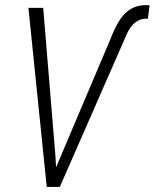

<svg xmlns="http://www.w3.org/2000/svg" viewBox="-20 -742 614 762"><path d="M199.7 -127 202.6 -78.1 418.9 -588.4Q448.2 -664.6 481 -693.1Q513.7 -721.7 558.6 -721.7L573.7 -721.2L566.9 -667.5L562.5 -668Q561.5 -668 560.1 -668Q511.2 -668 482.9 -606.4L470.2 -577.1L217.3 0H165.5L92.8 -710.9H151.4Z"/></svg>

Font: MAUL Condensed Light Italic
Style: Light Italic
Weight: 300
Italic angle: -12°
Designer: MAUL
Version: Version 1.0; 2020; ttfautohint (v1.8.3)